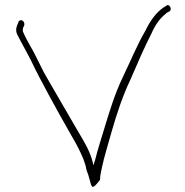

<svg xmlns="http://www.w3.org/2000/svg" viewBox="-20 -737 735 762"><path d="M47 -601H48ZM47 -634C43 -622 43 -612 48 -601C65 -567 87 -529 105 -493C133 -432 217 -280 256 -212C270 -187 283 -166 292 -147C305 -121 319 -91 323 -63L331 -41C334 -31 338 -16 341 -5C346 7 348 5 351 4C359 1 369 -14 377 -23C377 -36 380 -53 384 -70C394 -118 410 -166 424 -218C444 -287 467 -357 498 -422C525 -485 554 -551 581 -604C597 -640 615 -665 640 -684V-685C644 -688 649 -690 653 -692C665 -701 651 -725 640 -714L627 -706C599 -686 576 -655 557 -615C525 -561 498 -494 467 -430C436 -366 414 -293 393 -224C380 -180 368 -145 358 -104L351 -81L345 -104C332 -147 311 -179 286 -222C265 -259 172 -417 153 -452L127 -504C110 -541 86 -575 71 -612C70 -616 70 -620 71 -624V-625L76 -636C77 -640 77 -643 76 -646C72 -660 55 -661 52 -646ZM614 -657V-658ZM627 -706Z"/></svg>

Font: Stray Cat
Style: LtExt
Weight: 300
Version: Version 1.0